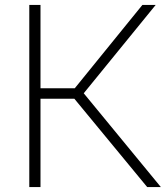

<svg xmlns="http://www.w3.org/2000/svg" viewBox="-20 -760 674 780"><path d="M578 0 265.5 -379 558.5 -740H612.5L314 -373.5L314.5 -388L633.5 0ZM99 0V-740H144.5V0ZM135.5 -359V-401.5H292V-359Z"/></svg>

Font: Encode Sans SemiExpanded ExtraLight
Style: Regular
Weight: 250
Width: 6
Designer: Multiple Designers
Foundry: Impallari Type
Version: Version 3.002